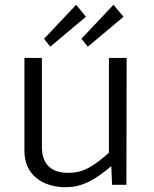

<svg xmlns="http://www.w3.org/2000/svg" viewBox="-20 -773 642 802"><path d="M254 9C323 9 376 -21 445 -79L448 -1H508L509 -531H435V-135C372 -80 330 -51 265 -51C188 -51 154 -93 155 -162V-531H82V-143C82 -41 160 9 254 9ZM339 -703 298 -753 164 -611 190 -578ZM496 -703 454 -753 320 -611 347 -578Z"/></svg>

Font: Cheyenne Sans Light
Style: Regular
Weight: 300
Designer: The Public Sans project authors (U.S. Web Design System), Libre Franklin designed by Pablo Impallari and Rodrigo Fuenzal
Foundry: The Cheyenne Sans Project Authors
Version: Version 2.007